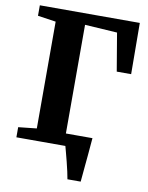

<svg xmlns="http://www.w3.org/2000/svg" viewBox="-99 -813 821 1064"><g transform="rotate(10 312.0 -281.5)"><path d="M229 -68H420V-45.5H229ZM355.5 180Q353 164 347.2 138.2Q341.5 112.5 334.5 84.8Q327.5 57 321.2 33.8Q315 10.5 312 -0.5L277.5 -68.5H452.5Q451 -54 449 -28.5Q447 -3 444.2 27.5Q441.5 58 438.5 88Q435.5 118 433.5 142.5Q431.5 167 430 180ZM36.5 0V-57L139.5 -68V-669L37.5 -684V-743H600L602 -455H521L485 -668.5L303 -680V-68L440 -57V0Z"/></g></svg>

Font: Merriweather 36pt ExtraBold
Style: Regular
Weight: 800
Designer: Eben Sorkin
Foundry: Eben Sorkin
Version: Version 2.100